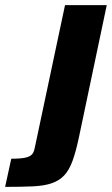

<svg xmlns="http://www.w3.org/2000/svg" viewBox="-127 -530 437 750"><path d="M-107 200 -83 90Q-41 90 -22.5 84.5Q-4 79 2 67.5Q8 56 11 37L127 -510H290L182 3Q170 61 156.5 98Q143 135 123.5 155.5Q104 176 74.5 186Q45 196 0.5 198Q-44 200 -107 200Z"/></svg>

Font: Saira Thin
Style: Bold Italic
Weight: 700
Italic angle: -12°
Version: Version 1.101